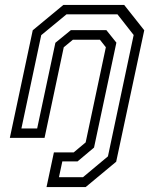

<svg xmlns="http://www.w3.org/2000/svg" viewBox="-20 -560 606 780"><path d="M169 200 199 59H279.5L328 18.5L410 -368L386 -398.5H276L239 -368L161 0H20L113 -437L237.5 -540H484.5L566 -437L452 97L328 200ZM219.5 159.8H317.2L418.5 75.2L523 -417.8L457.2 -501.8H250.2L147.5 -417.2L67 -38.2H131L205 -386.2L267.8 -437.5H412.2L452.8 -386.8L362 39.5L295 95.8H233.2Z"/></svg>

Font: Tourney Thin
Style: Italic
Weight: 100
Italic angle: -12°
Designer: Tyler Finck
Foundry: Etcetera Type Co
Version: Version 1.015